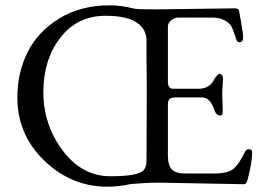

<svg xmlns="http://www.w3.org/2000/svg" viewBox="-20 -684 973 718"><path d="M375 -625Q269 -625 205.6 -543Q142.1 -460.9 142.1 -339.4Q142.1 -217.8 214.4 -121.1Q287.1 -24.4 393.6 -24.9Q500 -24.9 518.1 -48.8Q527.8 -61 527.8 -80.1V-81.1L528.8 -321.8V-363.8L527.8 -477.1V-540Q518.1 -625 375 -625ZM44.9 -319.8Q44.9 -412.6 83.5 -489.3Q122.1 -566.4 202.1 -615.2Q282.2 -664.1 390.1 -664.1Q433.1 -664.1 481 -651.9Q493.2 -648.9 564 -648.9L856 -652.8Q873 -652.8 874 -644Q889.2 -563 889.2 -544.4Q889.2 -525.9 875 -525.9Q867.2 -525.9 863.8 -536.1Q848.6 -583 841.8 -590.8Q817.9 -617.7 774.9 -618.2H644Q634.3 -618.2 621.1 -608.4Q607.9 -598.6 607.9 -585.9V-374Q607.9 -365.2 613.3 -358.4Q618.7 -351.6 626 -352.1H722.2Q766.1 -352.1 783.2 -391.1Q785.2 -395 791.5 -401.4Q797.9 -408.2 801.3 -408.2Q804.7 -408.2 809.6 -403.3Q814.5 -398.4 814 -392.1L811 -336.9L813 -269Q813 -252 804.2 -252Q788.1 -252 780.8 -274.9Q765.6 -319.8 734.9 -319.8H642.1Q623 -319.8 615.7 -314.9Q608.4 -310.1 607.9 -293.9V-102.1Q607.9 -64.9 623.5 -49.8Q639.2 -34.7 673.8 -35.2H777.8Q831.1 -35.2 852.1 -51.8Q873 -68.4 896 -116.2Q901.9 -127.9 912.6 -126Q923.3 -124 922.9 -115.2Q922.9 -75.2 905.8 -12.2Q901.9 4.9 892.1 4.9L573.2 -1Q535.2 -1 507.8 1.5Q480.5 3.9 473.1 3.9L465.8 4.9Q426.8 13.7 381.8 14.2Q247.1 14.2 146 -83Q44.9 -180.2 44.9 -319.8Z"/></svg>

Font: EBGaramond
Style: Regular
Weight: 400
Version: Version 000.012g